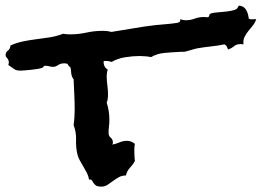

<svg xmlns="http://www.w3.org/2000/svg" viewBox="-70 -697 943 692"><path d="M853.5 -627.9Q849.6 -615.2 840.8 -604.5L824.2 -584Q816.4 -574.2 811 -563Q805.7 -551.8 807.6 -537.1Q805.7 -537.1 802.7 -537.6Q799.8 -538.1 797.9 -538.1Q782.2 -538.1 773.9 -530.8Q765.6 -523.4 752 -518.6Q750 -524.4 747.1 -529.8Q744.1 -535.2 738.3 -537.1Q714.8 -532.2 691.4 -529.8Q668 -527.3 644.5 -523.4Q633.8 -521.5 623 -518.1Q612.3 -514.6 600.6 -511.7Q594.7 -509.8 587.9 -510.3Q581.1 -510.7 574.2 -509.8Q550.8 -508.8 523.4 -506.3Q496.1 -503.9 474.6 -491.2Q464.8 -493.2 454.1 -494.1Q443.4 -495.1 432.6 -495.1Q409.2 -495.1 381.3 -490.7Q353.5 -486.3 332 -473.6Q327.1 -475.6 321.8 -476.6Q316.4 -477.5 309.6 -477.5Q307.6 -477.5 306.6 -477.1Q305.7 -476.6 303.7 -476.6Q302.7 -467.8 306.2 -459.5Q309.6 -451.2 318.4 -446.3Q314.5 -435.5 314.5 -422.9Q314.5 -406.2 316.9 -389.6Q319.3 -373 319.3 -356.4Q319.3 -337.9 314.5 -327.1Q324.2 -297.9 324.2 -264.6Q324.2 -252.9 322.8 -241.7Q321.3 -230.5 321.3 -217.8Q321.3 -207 329.1 -200.7Q336.9 -194.3 336.9 -183.6Q336.9 -179.7 335 -175.8Q348.6 -178.7 361.3 -184.1Q374 -189.5 387.7 -189.5Q395.5 -189.5 402.8 -186.5Q410.2 -183.6 416 -178.7Q415 -173.8 414.6 -168Q414.1 -162.1 414.1 -156.2Q414.1 -145.5 414.6 -136.2Q415 -127 416 -116.2Q408.2 -102.5 397.9 -91.8Q387.7 -81.1 383.8 -64.5Q369.1 -64.5 357.9 -58.1Q346.7 -51.8 336.9 -44.4Q327.1 -37.1 317.4 -30.8Q307.6 -24.4 295.9 -24.4Q281.2 -24.4 275.4 -28.8Q269.5 -33.2 266.6 -38.1Q263.7 -43 261.2 -46.9Q258.8 -50.8 251 -49.8Q249 -62.5 243.2 -73.7Q237.3 -85 231 -95.7Q224.6 -106.4 218.3 -117.7Q211.9 -128.9 209 -140.6Q203.1 -166 204.1 -193.4Q205.1 -220.7 195.3 -246.1Q197.3 -259.8 198.2 -273.9Q199.2 -288.1 199.2 -301.8Q199.2 -329.1 197.8 -356Q196.3 -382.8 195.3 -411.1Q188.5 -419.9 187 -431.2Q185.5 -442.4 184.6 -453.1Q181.6 -456.1 178.2 -459Q174.8 -461.9 173.8 -466.8Q166 -468.8 162.1 -468.8Q148.4 -468.8 139.2 -462.4Q129.9 -456.1 122.1 -456.1Q114.3 -456.1 107.4 -458Q100.6 -460 93.8 -460Q87.9 -460 87.4 -457.5Q86.9 -455.1 83 -453.1Q80.1 -451.2 69.3 -449.2Q58.6 -447.3 45.4 -445.8Q32.2 -444.3 20 -443.4Q7.8 -442.4 3.9 -442.4Q-11.7 -442.4 -20 -448.7Q-28.3 -455.1 -40 -462.9Q-38.1 -468.8 -38.1 -470.7Q-38.1 -480.5 -43.9 -486.8Q-49.8 -493.2 -49.8 -498Q-49.8 -508.8 -41.5 -514.6Q-33.2 -520.5 -32.2 -533.2Q-9.8 -543 13.7 -547.9Q37.1 -552.7 61.5 -555.7Q85.9 -558.6 109.9 -562.5Q133.8 -566.4 157.2 -575.2Q164.1 -574.2 170.4 -573.7Q176.8 -573.2 183.6 -573.2Q212.9 -573.2 241.7 -579.6Q270.5 -585.9 300.8 -585.9Q308.6 -585.9 316.4 -585Q324.2 -584 332 -582Q371.1 -587.9 409.7 -594.7Q448.2 -601.6 489.3 -606.4Q508.8 -608.4 527.8 -609.9Q546.9 -611.3 566.4 -614.3Q573.2 -615.2 576.7 -617.7Q580.1 -620.1 580.1 -627.9Q588.9 -624 599.6 -624Q616.2 -624 631.8 -629.9Q647.5 -635.7 664.1 -635.7Q668 -635.7 670.9 -635.3Q673.8 -634.8 676.8 -634.8Q683.6 -634.8 684.1 -641.1Q684.6 -647.5 693.4 -649.4Q700.2 -651.4 712.9 -652.3Q725.6 -653.3 739.7 -654.8Q753.9 -656.2 766.1 -658.7Q778.3 -661.1 784.2 -666L791 -676.8Q808.6 -675.8 816.9 -661.6Q825.2 -647.5 826.2 -630.9Q830.1 -627 837.4 -627.4Q844.7 -627.9 850.6 -627.9Z"/></svg>

Font: Rock Salt
Style: Regular
Weight: 400
Version: Version 1.001